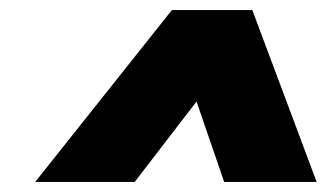

<svg xmlns="http://www.w3.org/2000/svg" viewBox="-20 -739 650 382"><path d="M322 -719H482L610 -377H426L371 -537L248 -377H50Z"/></svg>

Font: Prompt ExtraBold
Style: Italic
Weight: 800
Italic angle: -12°
Designer: Katatrad Team
Foundry: CadsonDemak
Version: Version 1.001